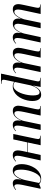

<svg xmlns="http://www.w3.org/2000/svg" viewBox="1447 -2033 826 3760"><g transform="rotate(90 1860.0 -153.0)"><path d="M713 10Q667 10 644 -15.5Q621 -41 621 -82Q621 -97 624 -119.5Q627 -142 628 -154H627Q590 -70 547.5 -30.5Q505 9 446 9Q390 9 366.5 -21.5Q343 -52 343 -97Q343 -110 345 -125Q347 -140 348 -149L346 -150Q308 -67 265 -29Q222 9 163 9Q109 9 85 -21Q61 -51 61 -98Q61 -125 67.5 -157Q74 -189 79 -215L125 -429Q129 -448 131 -463.5Q133 -479 133 -487Q133 -510 118.5 -518Q104 -526 78 -526H66L68 -536H254L185 -213Q179 -186 172.5 -152Q166 -118 166 -95Q166 -66 175.5 -43.5Q185 -21 213 -21Q243 -21 271 -49Q299 -77 321 -121Q343 -165 358 -212L426 -536H533L463 -210Q458 -186 451.5 -151.5Q445 -117 445 -94Q445 -64 455.5 -41.5Q466 -19 494 -19Q517 -19 539.5 -38Q562 -57 581.5 -87Q601 -117 615.5 -150.5Q630 -184 637 -214L707 -536H812L738 -193Q733 -168 728.5 -136Q724 -104 724 -85Q724 -20 761 -20Q779 -20 795.5 -30Q812 -40 830 -57L835 -49Q814 -26 783.5 -8Q753 10 713 10Z M1293 10Q1245 10 1224.5 -16.5Q1204 -43 1204 -80Q1204 -93 1205.5 -113.5Q1207 -134 1210 -151H1206Q1172 -74 1127 -32.5Q1082 9 1018 9Q961 9 938.5 -23Q916 -55 916 -99Q916 -124 922 -156Q928 -188 934 -215L979 -424Q982 -443 985 -461.5Q988 -480 988 -489Q988 -511 974 -518.5Q960 -526 933 -526H920L922 -536H1109L1040 -216Q1034 -187 1028 -152Q1022 -117 1022 -96Q1022 -60 1033 -40.5Q1044 -21 1070 -21Q1094 -21 1117 -39.5Q1140 -58 1160.5 -86.5Q1181 -115 1195.5 -148.5Q1210 -182 1216 -211L1284 -536H1392L1319 -190Q1314 -168 1309.5 -135.5Q1305 -103 1305 -83Q1305 -18 1343 -18Q1360 -18 1376.5 -28.5Q1393 -39 1410 -55L1415 -48Q1394 -26 1364 -8Q1334 10 1293 10Z M1565 -434Q1569 -453 1571.5 -466.5Q1574 -480 1574 -486Q1574 -511 1559 -518.5Q1544 -526 1516 -526H1502L1504 -536H1683L1656 -394H1659Q1687 -459 1728.5 -502.5Q1770 -546 1836 -546Q1893 -546 1925.5 -502.5Q1958 -459 1958 -371Q1958 -326 1946.5 -274.5Q1935 -223 1912.5 -172.5Q1890 -122 1855.5 -81Q1821 -40 1775 -15Q1729 10 1671 10Q1642 10 1621.5 3Q1601 -4 1582 -18Q1579 -2 1576.5 9.5Q1574 21 1571 36L1548 145Q1546 155 1543.5 169Q1541 183 1541 192Q1541 216 1557.5 223Q1574 230 1602 230H1621L1619 240H1422ZM1660 -2Q1695 -2 1725 -27Q1755 -52 1778 -94Q1801 -136 1817 -187Q1833 -238 1841 -290.5Q1849 -343 1849 -388Q1849 -445 1836 -480Q1823 -515 1788 -515Q1764 -515 1742 -497.5Q1720 -480 1701.5 -452Q1683 -424 1670 -393.5Q1657 -363 1651 -337L1585 -29Q1595 -20 1613.5 -11Q1632 -2 1660 -2Z M2427 10Q2379 10 2358.5 -16.5Q2338 -43 2338 -80Q2338 -93 2339.5 -113.5Q2341 -134 2344 -151H2340Q2306 -74 2261 -32.5Q2216 9 2152 9Q2095 9 2072.5 -23Q2050 -55 2050 -99Q2050 -124 2056 -156Q2062 -188 2068 -215L2113 -424Q2116 -443 2119 -461.5Q2122 -480 2122 -489Q2122 -511 2108 -518.5Q2094 -526 2067 -526H2054L2056 -536H2243L2174 -216Q2168 -187 2162 -152Q2156 -117 2156 -96Q2156 -60 2167 -40.5Q2178 -21 2204 -21Q2228 -21 2251 -39.5Q2274 -58 2294.5 -86.5Q2315 -115 2329.5 -148.5Q2344 -182 2350 -211L2418 -536H2526L2453 -190Q2448 -168 2443.5 -135.5Q2439 -103 2439 -83Q2439 -18 2477 -18Q2494 -18 2510.5 -28.5Q2527 -39 2544 -55L2549 -48Q2528 -26 2498 -8Q2468 10 2427 10Z M3019 10Q2968 10 2946.5 -18.5Q2925 -47 2925 -85Q2925 -121 2938 -184L2957 -272H2768L2710 0H2604L2696 -438Q2703 -472 2703 -487Q2703 -510 2688.5 -518Q2674 -526 2646 -526H2636L2638 -536H2824L2770 -282H2959L3015 -536H3122L3046 -189Q3039 -156 3034.5 -130Q3030 -104 3030 -81Q3030 -52 3039.5 -36Q3049 -20 3070 -20Q3088 -20 3104 -30Q3120 -40 3138 -56L3144 -48Q3123 -27 3093 -8.5Q3063 10 3019 10Z M3321 10Q3255 10 3224.5 -39Q3194 -88 3194 -167Q3194 -213 3205.5 -265Q3217 -317 3240.5 -367Q3264 -417 3298.5 -457.5Q3333 -498 3379 -522Q3425 -546 3483 -546Q3521 -546 3545 -535Q3569 -524 3586 -508L3652 -535H3677L3606 -202Q3603 -189 3599 -167Q3595 -145 3592 -123Q3589 -101 3589 -86Q3589 -21 3627 -21Q3643 -21 3659.5 -30.5Q3676 -40 3695 -55L3701 -47Q3679 -27 3644.5 -8.5Q3610 10 3570 10Q3532 10 3510.5 -12Q3489 -34 3489 -75Q3489 -98 3492 -118Q3495 -138 3499 -162H3497Q3463 -74 3420 -32Q3377 10 3321 10ZM3362 -17Q3385 -17 3408 -37.5Q3431 -58 3450.5 -91Q3470 -124 3485 -162.5Q3500 -201 3507 -236L3563 -503Q3552 -519 3534.5 -527Q3517 -535 3496 -535Q3459 -535 3428.5 -509.5Q3398 -484 3374.5 -441.5Q3351 -399 3334.5 -348.5Q3318 -298 3310 -246.5Q3302 -195 3302 -151Q3302 -78 3318.5 -47.5Q3335 -17 3362 -17Z"/></g></svg>

Font: Noto Serif Display SemiCondensed Medium
Style: Italic
Weight: 500
Width: 4
Italic angle: -12°
Designer: Monotype Design Team
Foundry: Monotype Imaging Inc.
Version: Version 2.009